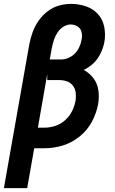

<svg xmlns="http://www.w3.org/2000/svg" viewBox="-71 -763 591 988"><path d="M-51 205 80 -536Q86 -567 97 -597.5Q108 -628 127 -655.5Q146 -683 173 -704Q200 -725 231.5 -734Q263 -743 294 -743Q334 -743 371 -730.5Q408 -718 433 -690.5Q458 -663 465.5 -624Q473 -585 466 -546Q459 -509 439.5 -475Q420 -441 387 -419Q374 -410 360 -403L364 -401Q393 -384 412 -357.5Q431 -331 435.5 -296.5Q440 -262 434 -227Q425 -180 401.5 -136Q378 -92 338 -60Q298 -28 251 -14Q204 0 157 0H105L69 205ZM124 -106H157Q185 -106 213 -115Q241 -124 264 -144.5Q287 -165 300 -191.5Q313 -218 318 -246Q321 -266 318.5 -286.5Q316 -307 304 -322.5Q292 -338 273 -344.5Q254 -351 233 -351H172V-381ZM185 -457H244Q270 -457 294.5 -472Q319 -487 332 -511Q345 -535 349 -561Q353 -580 348.5 -598.5Q344 -617 328 -627Q312 -637 293 -637Q273 -637 254.5 -625Q236 -613 224.5 -595Q213 -577 206.5 -557.5Q200 -538 196 -518Z"/></svg>

Font: Iosevka SS08
Style: Bold Italic
Weight: 700
Italic angle: -10°
Monospace: yes
Designer: Belleve Invis
Foundry: Belleve Invis
Version: 2.1.0; ttfautohint (v1.8.2)